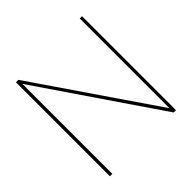

<svg xmlns="http://www.w3.org/2000/svg" viewBox="-181 -856 1011 1011"><g transform="rotate(-45 325.0 -350.0)"><path d="M570 0V-700H553V-32L96 -700H78V0H96V-670L553 0Z"/></g></svg>

Font: Advent Pro
Style: Thin
Weight: 100
Designer: Andreas Kalpakidis
Foundry: Andreas Kalpakidis
Version: Version 2.002 2007